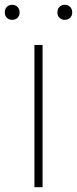

<svg xmlns="http://www.w3.org/2000/svg" viewBox="-48 -783 322 803"><path d="M96 0V-595H130V0ZM223 -700Q209.5 -700 200.8 -708.5Q192 -717 192 -731Q192 -745.5 200.8 -754.2Q209.5 -763 223 -763Q236.5 -763 245.2 -754.2Q254 -745.5 254 -731Q254 -717 245.2 -708.5Q236.5 -700 223 -700ZM3 -700Q-10.5 -700 -19.2 -708.5Q-28 -717 -28 -731Q-28 -745.5 -19.2 -754.2Q-10.5 -763 3 -763Q16.5 -763 25.2 -754.2Q34 -745.5 34 -731Q34 -717 25.2 -708.5Q16.5 -700 3 -700Z"/></svg>

Font: Encode Sans SC Thin
Style: Regular
Weight: 250
Designer: Multiple Designers
Foundry: Impallari Type
Version: Version 3.002